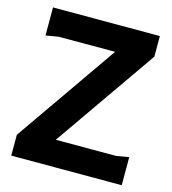

<svg xmlns="http://www.w3.org/2000/svg" viewBox="-105 -786 781 873"><g transform="rotate(15 285.0 -350.0)"><path d="M28 0V-98L362 -578H97L37 -568V-700H540V-603L205 -122H488L548 -132V0Z"/></g></svg>

Font: AR One Sans
Style: Bold
Weight: 700
Designer: Niteesh Yadav
Foundry: Niteesh Yadav
Version: Version 1.001;gftools[0.9.33]